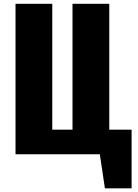

<svg xmlns="http://www.w3.org/2000/svg" viewBox="-20 -830 744 1033"><path d="M544.4 183.1 517.1 0H63.5V-809.6H261.2V-132.3H370.1V-809.6H567.9V-132.3H688V183.1Z"/></svg>

Font: Oswald
Style: Heavy
Weight: 800
Designer: Vernon Adams
Foundry: Vernon Adams
Version: 3.0; ttfautohint (v0.95) -l 8 -r 50 -G 200 -x 0 -w "G" -W -c